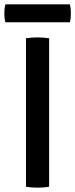

<svg xmlns="http://www.w3.org/2000/svg" viewBox="-26 -859 346 883"><path d="M93.5 -683Q105 -685 119.8 -686Q134.5 -687 146 -687Q159 -687 173.5 -686Q188 -685 200 -683V0Q188 2 173.5 3Q159 4 146 4Q134.5 4 119.8 3Q105 2 93.5 0ZM-1 -756.5Q-4 -766.5 -5 -775.8Q-6 -785 -6 -797.5Q-6 -809 -5 -818.8Q-4 -828.5 -1 -839H295.5Q298 -828.5 299 -819.8Q300 -811 300 -798Q300 -775 295.5 -756.5Z"/></svg>

Font: Signika Light
Style: Regular
Weight: 400
Version: Version 2.003;gftools[0.9.32]